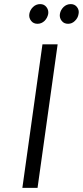

<svg xmlns="http://www.w3.org/2000/svg" viewBox="-20 -916 404 936"><path d="M89 0H163L261 -700H187ZM176 -896Q156 -896 141 -882Q126 -867 123 -848Q120 -829 132 -814Q143 -800 163 -800Q182 -800 197 -814Q211 -828 215 -848Q218 -867 206 -882Q195 -896 176 -896ZM325 -896Q305 -896 290 -882Q275 -867 272 -848Q269 -829 281 -814Q292 -800 312 -800Q331 -800 345 -814Q360 -828 363 -848Q367 -867 355 -882Q344 -896 325 -896Z"/></svg>

Font: Unageo
Style: Regular-Italic
Weight: 400
Designer: Richard Sepsi
Foundry: Richard Sepsi
Version: Version 2.000